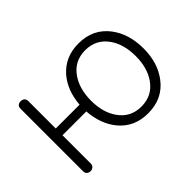

<svg xmlns="http://www.w3.org/2000/svg" viewBox="-95 -800 1080 1080"><g transform="rotate(-45 445.0 -260.5)"><path d="M155.3 -509.8Q155.3 -524.4 145.5 -532.2Q136.7 -539.1 124 -539.1Q111.3 -539.1 102.5 -532.2Q93.8 -524.4 93.8 -509.8V-11.7Q93.8 2 102.5 9.8Q111.3 17.6 124 17.6Q136.7 17.6 145.5 9.8Q155.3 2 155.3 -11.7V-237.3H344.7Q352.5 -129.9 410.2 -60.5Q474.6 16.6 584 16.6Q699.2 16.6 764.6 -69.3Q823.2 -145.5 823.2 -259.8Q823.2 -376 764.6 -453.1Q699.2 -539.1 584 -539.1Q476.6 -539.1 411.1 -463.9Q353.5 -397.5 344.7 -291H155.3ZM584 -485.4Q669.9 -485.4 718.8 -416Q761.7 -354.5 761.7 -260.7Q761.7 -168 718.8 -106.4Q669.9 -37.1 584 -37.1Q497.1 -37.1 449.2 -106.4Q406.2 -168 406.2 -260.7Q406.2 -354.5 449.2 -416Q497.1 -485.4 584 -485.4Z"/></g></svg>

Font: Gulim
Style: Regular
Weight: 400
Version: Version 2.21